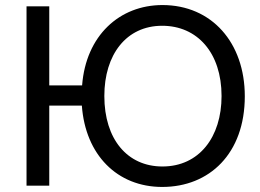

<svg xmlns="http://www.w3.org/2000/svg" viewBox="-20 -735 1029 760"><path d="M622 5C809 5 949 -127 949 -354C949 -566 818 -715 623 -715C453 -715 320 -594 305 -397H175V-710H85V0H175V-317H304C318 -122 444 5 622 5ZM623 -76C484 -76 393 -184 393 -355C393 -519 480 -633 622 -633C761 -633 857 -526 857 -355C857 -192 768 -76 623 -76Z"/></svg>

Font: FIGSv2-sans-serif Medium
Style: Regular
Weight: 500
Designer: Matt McInerney, Pablo Impallari, Rodrigo Fuenzalida,Mirko Velimirovic
Foundry: Matt McInerney, Pablo Impallari, Rodrigo Fuenzalida
Version: Version 4.021;hotconv 1.0.109;makeotfexe 2.5.65596